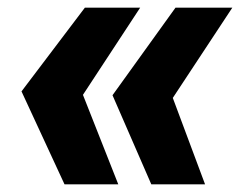

<svg xmlns="http://www.w3.org/2000/svg" viewBox="-20 -560 625 500"><path d="M36 -322 201 -540H345L196 -313L288 -80H148ZM273 -312 437 -540H585L430 -305L514 -80H374Z"/></svg>

Font: Mona Sans ExtraBold
Style: Italic
Weight: 800
Italic angle: -11.7°
Designer: Deni Anggara
Foundry: GitHub
Version: Version 2.000